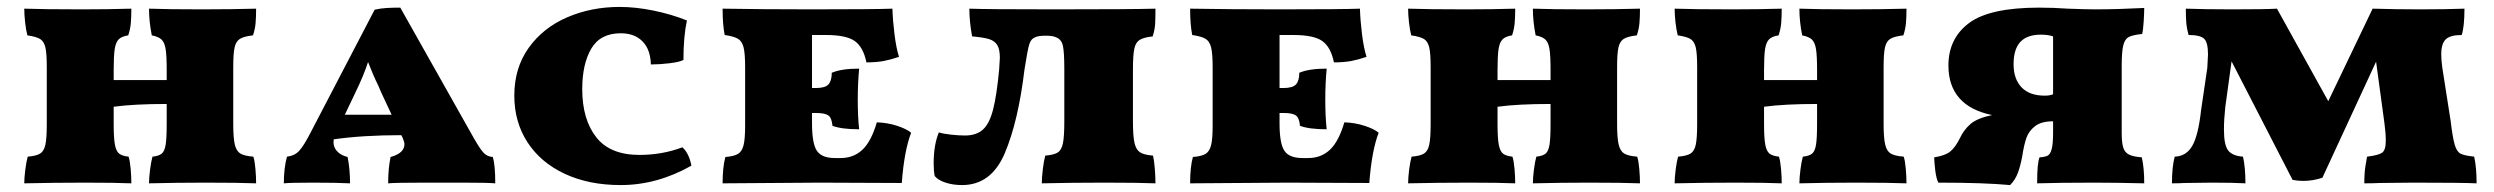

<svg xmlns="http://www.w3.org/2000/svg" viewBox="-20 -527 7196 554"><path d="M711 -75Q715 -63 717 -40Q719 -17 719 2Q669 0 573 0Q490 0 410 2Q410 -14 413 -37.5Q416 -61 420 -75Q439 -77 447 -84Q455 -91 458 -109.5Q461 -128 461 -170V-227Q367 -227 308 -219V-170Q308 -129 311.5 -110Q315 -91 323.5 -84Q332 -77 351 -75Q355 -63 357 -40Q359 -17 359 2Q313 0 227 0Q136 0 50 2Q50 -14 53 -37.5Q56 -61 60 -75Q85 -77 96 -84Q107 -91 111 -109.5Q115 -128 115 -170V-333Q115 -373 111 -390Q107 -407 96.5 -414Q86 -421 59 -425Q55 -440 52.5 -462.5Q50 -485 50 -502Q106 -500 216 -500Q293 -500 359 -502Q359 -478 357.5 -460.5Q356 -443 350 -425Q331 -422 322.5 -413.5Q314 -405 311 -385.5Q308 -366 308 -325V-296H461V-325Q461 -366 458 -385Q455 -404 446.5 -412.5Q438 -421 418 -425Q410 -465 410 -502Q462 -500 562 -500Q647 -500 719 -502Q719 -478 717.5 -460.5Q716 -443 710 -425Q684 -422 672.5 -415Q661 -408 657 -390.5Q653 -373 653 -333V-170Q653 -129 657.5 -110Q662 -91 673.5 -84Q685 -77 711 -75Z M1409 2Q1386 0 1316 0H1264H1205Q1122 0 1100 2Q1100 -41 1107 -74Q1147 -85 1147 -111Q1147 -117 1142 -129L1138 -137Q1027 -137 943 -125Q940 -106 951 -92.5Q962 -79 983 -74Q990 -39 990 2Q952 0 884 0Q817 0 799 2Q799 -42 808 -75Q829 -77 842.5 -91Q856 -105 877 -146L1061 -499Q1078 -503 1096 -504Q1114 -505 1135 -505L1348 -127Q1367 -94 1377 -84.5Q1387 -75 1402 -74Q1409 -51 1409 2ZM1110 -196 1081 -258 1071 -281Q1057 -309 1042 -348Q1029 -308 1005 -259L975 -196Z M1952 -354Q1941 -348 1912 -344.5Q1883 -341 1858 -341Q1857 -384 1834 -407.5Q1811 -431 1771 -431Q1712 -431 1686 -386.5Q1660 -342 1660 -270Q1660 -183 1700 -131.5Q1740 -80 1825 -80Q1891 -80 1949 -102Q1968 -85 1975 -49Q1876 7 1771 7Q1679 7 1609.5 -25.5Q1540 -58 1502 -116.5Q1464 -175 1464 -251Q1464 -331 1505.5 -389Q1547 -447 1616.5 -477Q1686 -507 1768 -507Q1814 -507 1865.5 -496.5Q1917 -486 1962 -468Q1952 -421 1952 -354Z M2609 -144Q2589 -92 2582 1L2345 0L2065 2Q2065 -45 2073 -74Q2098 -76 2109.5 -83Q2121 -90 2125.5 -108Q2130 -126 2130 -164V-333Q2130 -373 2125.5 -390.5Q2121 -408 2109.5 -415Q2098 -422 2071 -426Q2065 -456 2065 -502Q2183 -500 2322 -500Q2502 -500 2555 -502Q2556 -468 2561 -428Q2566 -388 2574 -363Q2551 -355 2530 -351Q2509 -347 2480 -347Q2471 -391 2446.5 -408.5Q2422 -426 2363 -426H2323V-273H2334Q2361 -273 2370.5 -283.5Q2380 -294 2380 -317Q2408 -329 2459 -329Q2455 -285 2455 -241Q2455 -190 2459 -154Q2408 -154 2382 -164Q2380 -187 2370 -194Q2360 -201 2334 -201H2323V-171Q2323 -113 2337 -92Q2351 -71 2389 -71H2406Q2443 -71 2468.5 -95Q2494 -119 2510 -174Q2541 -173 2568.5 -164Q2596 -155 2609 -144Z M2677 -19Q2674 -34 2674 -55Q2674 -109 2689 -145Q2701 -141 2724 -138.5Q2747 -136 2764 -136Q2797 -136 2816 -153Q2835 -170 2845.5 -211Q2856 -252 2863 -327Q2865 -353 2865 -360Q2865 -385 2857.5 -397Q2850 -409 2834.5 -414Q2819 -419 2785 -422Q2777 -464 2777 -502Q2825 -500 3024 -500Q3244 -500 3314 -502Q3314 -473 3313 -457Q3312 -441 3306 -422Q3280 -419 3268.5 -412Q3257 -405 3253 -386.5Q3249 -368 3249 -326V-177Q3249 -134 3253.5 -114.5Q3258 -95 3269.5 -87.5Q3281 -80 3307 -78Q3310 -65 3312 -41.5Q3314 -18 3314 2Q3266 0 3167 0Q3074 0 2986 2Q2986 -14 2989 -39Q2992 -64 2996 -78Q3021 -80 3032 -87Q3043 -94 3047 -113.5Q3051 -133 3051 -177V-326Q3051 -376 3047 -394.5Q3043 -413 3028 -419Q3019 -424 2997 -424Q2975 -424 2966 -419Q2955 -415 2950 -399.5Q2945 -384 2936 -326Q2918 -176 2879 -84.5Q2840 7 2756 7Q2730 7 2708.5 0Q2687 -7 2677 -19Z M3958 -144Q3938 -92 3931 1L3694 0L3414 2Q3414 -45 3422 -74Q3447 -76 3458.5 -83Q3470 -90 3474.5 -108Q3479 -126 3479 -164V-333Q3479 -373 3474.5 -390.5Q3470 -408 3458.5 -415Q3447 -422 3420 -426Q3414 -456 3414 -502Q3532 -500 3671 -500Q3851 -500 3904 -502Q3905 -468 3910 -428Q3915 -388 3923 -363Q3900 -355 3879 -351Q3858 -347 3829 -347Q3820 -391 3795.5 -408.5Q3771 -426 3712 -426H3672V-273H3683Q3710 -273 3719.5 -283.5Q3729 -294 3729 -317Q3757 -329 3808 -329Q3804 -285 3804 -241Q3804 -190 3808 -154Q3757 -154 3731 -164Q3729 -187 3719 -194Q3709 -201 3683 -201H3672V-171Q3672 -113 3686 -92Q3700 -71 3738 -71H3755Q3792 -71 3817.5 -95Q3843 -119 3859 -174Q3890 -173 3917.5 -164Q3945 -155 3958 -144Z M4704 -75Q4708 -63 4710 -40Q4712 -17 4712 2Q4662 0 4566 0Q4483 0 4403 2Q4403 -14 4406 -37.5Q4409 -61 4413 -75Q4432 -77 4440 -84Q4448 -91 4451 -109.5Q4454 -128 4454 -170V-227Q4360 -227 4301 -219V-170Q4301 -129 4304.5 -110Q4308 -91 4316.5 -84Q4325 -77 4344 -75Q4348 -63 4350 -40Q4352 -17 4352 2Q4306 0 4220 0Q4129 0 4043 2Q4043 -14 4046 -37.5Q4049 -61 4053 -75Q4078 -77 4089 -84Q4100 -91 4104 -109.5Q4108 -128 4108 -170V-333Q4108 -373 4104 -390Q4100 -407 4089.5 -414Q4079 -421 4052 -425Q4048 -440 4045.5 -462.5Q4043 -485 4043 -502Q4099 -500 4209 -500Q4286 -500 4352 -502Q4352 -478 4350.5 -460.5Q4349 -443 4343 -425Q4324 -422 4315.5 -413.5Q4307 -405 4304 -385.5Q4301 -366 4301 -325V-296H4454V-325Q4454 -366 4451 -385Q4448 -404 4439.5 -412.5Q4431 -421 4411 -425Q4403 -465 4403 -502Q4455 -500 4555 -500Q4640 -500 4712 -502Q4712 -478 4710.5 -460.5Q4709 -443 4703 -425Q4677 -422 4665.5 -415Q4654 -408 4650 -390.5Q4646 -373 4646 -333V-170Q4646 -129 4650.5 -110Q4655 -91 4666.5 -84Q4678 -77 4704 -75Z M5473 -75Q5477 -63 5479 -40Q5481 -17 5481 2Q5431 0 5335 0Q5252 0 5172 2Q5172 -14 5175 -37.5Q5178 -61 5182 -75Q5201 -77 5209 -84Q5217 -91 5220 -109.5Q5223 -128 5223 -170V-227Q5129 -227 5070 -219V-170Q5070 -129 5073.5 -110Q5077 -91 5085.5 -84Q5094 -77 5113 -75Q5117 -63 5119 -40Q5121 -17 5121 2Q5075 0 4989 0Q4898 0 4812 2Q4812 -14 4815 -37.5Q4818 -61 4822 -75Q4847 -77 4858 -84Q4869 -91 4873 -109.5Q4877 -128 4877 -170V-333Q4877 -373 4873 -390Q4869 -407 4858.5 -414Q4848 -421 4821 -425Q4817 -440 4814.5 -462.5Q4812 -485 4812 -502Q4868 -500 4978 -500Q5055 -500 5121 -502Q5121 -478 5119.5 -460.5Q5118 -443 5112 -425Q5093 -422 5084.5 -413.5Q5076 -405 5073 -385.5Q5070 -366 5070 -325V-296H5223V-325Q5223 -366 5220 -385Q5217 -404 5208.5 -412.5Q5200 -421 5180 -425Q5172 -465 5172 -502Q5224 -500 5324 -500Q5409 -500 5481 -502Q5481 -478 5479.5 -460.5Q5478 -443 5472 -425Q5446 -422 5434.5 -415Q5423 -408 5419 -390.5Q5415 -373 5415 -333V-170Q5415 -129 5419.5 -110Q5424 -91 5435.5 -84Q5447 -77 5473 -75Z M6160 -73Q6167 -43 6167 2Q6081 0 6025 0Q5922 0 5858 2Q5858 -58 5865 -73Q5881 -74 5888.5 -78Q5896 -82 5900 -97Q5904 -112 5904 -144V-177Q5870 -177 5852 -163Q5834 -149 5827 -129Q5820 -109 5815 -76Q5810 -49 5802.5 -28.5Q5795 -8 5780 7Q5705 0 5573 0Q5567 -11 5564 -35.5Q5561 -60 5561 -73Q5593 -78 5607.5 -90Q5622 -102 5635 -128Q5646 -152 5665.5 -169Q5685 -186 5728 -195Q5665 -208 5633.5 -244Q5602 -280 5602 -338Q5602 -416 5661.5 -460.5Q5721 -505 5864 -505Q5905 -505 5947 -502Q5999 -500 6026 -500Q6089 -500 6167 -504Q6167 -491 6165.5 -466Q6164 -441 6161 -429Q6133 -426 6122 -420Q6111 -414 6106.5 -396Q6102 -378 6102 -337V-144Q6102 -115 6106.5 -101Q6111 -87 6123 -81Q6135 -75 6160 -73ZM5904 -255V-422Q5890 -427 5869 -427Q5829 -427 5809.5 -406Q5790 -385 5790 -342Q5790 -299 5813 -275Q5836 -251 5880 -251Q5895 -251 5904 -255Z M7126 2Q7082 0 6943 0L6847 1Q6827 2 6802 2Q6802 -28 6805.5 -49Q6809 -70 6810 -75Q6843 -79 6853.5 -86.5Q6864 -94 6864 -121Q6864 -144 6860 -172L6836 -349L6681 -14Q6653 -5 6626 -5Q6610 -5 6595 -8L6419 -350L6401 -219Q6397 -183 6397 -153Q6397 -108 6409.5 -92.5Q6422 -77 6452 -75Q6459 -44 6459 2Q6427 0 6362 0L6283 1Q6267 2 6247 2Q6247 -46 6255 -75Q6288 -76 6305.5 -106Q6323 -136 6331 -209L6349 -331Q6351 -363 6351 -370Q6351 -405 6339.5 -415.5Q6328 -426 6295 -426Q6290 -443 6288.5 -459Q6287 -475 6287 -502Q6343 -500 6421 -500Q6516 -500 6550 -502L6698 -235L6826 -502Q6894 -500 6963 -500Q7037 -500 7091 -502Q7091 -450 7083 -426Q7050 -426 7037 -413.5Q7024 -401 7024 -370Q7024 -355 7027 -332L7051 -179Q7057 -129 7063 -109Q7069 -89 7080 -83.5Q7091 -78 7119 -75Q7126 -44 7126 2Z"/></svg>

Font: Vollkorn SC Black
Style: Regular
Weight: 900
Designer: Friedrich Althausen
Foundry: Friedrich Althausen
Version: Version 4.015